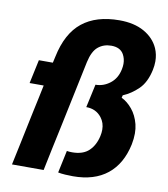

<svg xmlns="http://www.w3.org/2000/svg" viewBox="-84 -818 781 893"><g transform="rotate(10 306.5 -371.0)"><path d="M320.5 5Q305.5 5 284.2 3.8Q263 2.5 250 -0.5L272.5 -106Q283 -104 297.5 -104Q349 -104 376.8 -130.8Q404.5 -157.5 414 -201.5Q417.5 -217 417.5 -231.5Q417.5 -264 399 -288Q372.5 -322.5 326 -322.5L350 -432.5Q387.5 -432.5 418.5 -456.5Q449.5 -480.5 458.5 -524Q461.5 -538 461.5 -550.5Q461.5 -574.5 450.5 -594.5Q434 -624 391.5 -624Q355.5 -624 329.8 -603Q304 -582 292.5 -529L227 -216.5Q213.5 -154 203 -103.8Q192.5 -53.5 181.5 0H32Q43.5 -53.5 54 -103.8Q64.5 -154 77.5 -216.5L88 -266.5Q94.5 -296.5 101 -327Q107 -357 113.5 -387H47L71 -499H137Q140.5 -513.5 143.5 -528Q167 -641.5 233 -694.2Q299 -747 408.5 -747Q478 -747 525.2 -720.5Q572.5 -694 593 -648.5Q605.5 -620 605.5 -587.5Q605.5 -567.5 601 -546.5Q588 -486 555 -454Q522 -422 483.5 -406L480.5 -394Q508 -381 531.2 -353Q554.5 -325 565 -284Q570 -263.5 570 -240.5Q570 -216 564.5 -188.5Q544.5 -94 482.8 -44.5Q421 5 320.5 5Z"/></g></svg>

Font: Heraclito
Style: Bold Italic
Weight: 700
Italic angle: -12°
Designer: Kostas Bartsokas (font) & Cristiano Sobral (main changes)
Foundry: Kostas Bartsokas (font) & Cristiano Sobral (main changes)
Version: Version 1.00;July 8, 2020;FontCreator 13.0.0.2655 64-bit